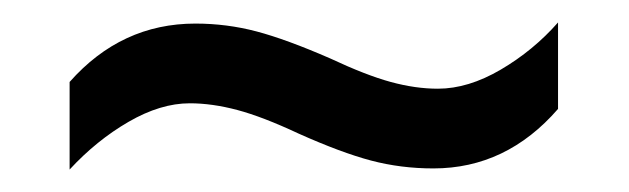

<svg xmlns="http://www.w3.org/2000/svg" viewBox="-20 -438 560 171"><path d="M246 -319Q214 -334 191.5 -340Q169 -346 149 -346Q123 -346 94.5 -329.5Q66 -313 42 -287V-365Q88 -417 154 -417Q182 -417 208.5 -410Q235 -403 274 -386Q306 -371 328 -365Q350 -359 370 -359Q397 -359 426 -376Q455 -393 477 -418V-341Q431 -288 366 -288Q337 -288 310.5 -295Q284 -302 246 -319Z"/></svg>

Font: Noto Sans Hebrew SemiCondensed
Style: Regular
Weight: 400
Width: 4
Designer: Monotype Design Team
Foundry: Monotype Imaging Inc.
Version: Version 2.004; ttfautohint (v1.8.4.7-5d5b)